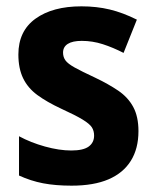

<svg xmlns="http://www.w3.org/2000/svg" viewBox="-20 -576 492 606"><path d="M417 -162Q417 -107 393 -68.5Q369 -30 322.5 -10Q276 10 206 10Q155 10 116 2.5Q77 -5 40 -22V-146Q77 -126 122 -113.5Q167 -101 205 -101Q243 -101 260 -113.5Q277 -126 277 -148Q277 -163 270 -174Q263 -185 241 -198.5Q219 -212 173 -233Q128 -254 98 -276Q68 -298 53 -329Q38 -360 38 -404Q38 -478 92 -517Q146 -556 237 -556Q285 -556 326.5 -546Q368 -536 412 -514L370 -409Q337 -426 304.5 -436.5Q272 -447 238 -447Q209 -447 194 -437.5Q179 -428 179 -410Q179 -396 186.5 -385.5Q194 -375 215.5 -363Q237 -351 280 -331Q322 -311 353 -290Q384 -269 400.5 -238.5Q417 -208 417 -162Z"/></svg>

Font: Noto Sans SemiCondensed
Style: Regular
Weight: 400
Width: 4
Version: Version 2.013